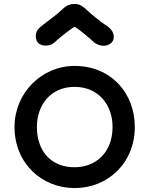

<svg xmlns="http://www.w3.org/2000/svg" viewBox="-20 -934 753 968"><path d="M53.2 -294.4C53.2 -108.9 191.9 14.2 356.4 14.2C520.5 14.2 659.7 -108.9 659.7 -294.4C659.7 -463.9 540 -601.6 356.4 -601.6C188.5 -601.6 53.2 -463.9 53.2 -294.4ZM166 -294.4C166 -404.3 235.4 -496.1 356 -496.1C477.1 -496.1 547.4 -404.3 547.4 -294.4C547.4 -161.6 460 -90.8 356 -90.8C238.8 -90.8 166 -170.4 166 -294.4ZM209 -704.1C234.9 -704.1 249.5 -714.4 259.8 -724.6C287.1 -750.5 332 -783.7 356.4 -799.8C386.2 -780.3 427.7 -745.1 454.1 -720.7C464.4 -710.9 487.3 -703.1 500 -703.1C529.8 -703.1 553.7 -720.2 553.7 -747.6C553.7 -773.4 537.1 -793.5 507.8 -811C490.7 -821.3 437 -864.7 417 -884.3C398.4 -901.9 380.9 -914.1 358.4 -914.1C335.9 -914.1 316.9 -908.7 295.4 -888.2C268.1 -861.3 244.1 -845.7 197.3 -809.1C170.4 -788.1 160.6 -777.8 160.6 -750C160.6 -722.7 178.7 -704.1 209 -704.1Z"/></svg>

Font: Autour One
Style: Regular
Weight: 400
Designer: Eben Sorkin
Foundry: Eben Sorkin
Version: Version 1.002